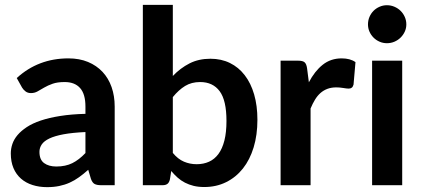

<svg xmlns="http://www.w3.org/2000/svg" viewBox="-20 -763 1742 791"><path d="M49 -441.5Q137.5 -522.5 262 -522.5Q307 -522.5 342.5 -507.8Q378 -493 402.5 -466.8Q427 -440.5 439.8 -404Q452.5 -367.5 452.5 -324V0H396.5Q379 0 369.5 -5.2Q360 -10.5 354.5 -26.5L343.5 -63.5Q324 -46 305.5 -32.8Q287 -19.5 267 -10.5Q247 -1.5 224.2 3.2Q201.5 8 174 8Q141.5 8 114 -0.8Q86.5 -9.5 66.5 -27Q46.5 -44.5 35.5 -70.5Q24.5 -96.5 24.5 -131Q24.5 -150.5 31 -169.8Q37.5 -189 52.2 -206.5Q67 -224 90.5 -239.5Q114 -255 148.2 -266.5Q182.5 -278 228 -285.2Q273.5 -292.5 332 -294V-324Q332 -375.5 310 -400.2Q288 -425 246.5 -425Q216.5 -425 196.8 -418Q177 -411 162 -402.2Q147 -393.5 134.8 -386.5Q122.5 -379.5 107.5 -379.5Q94.5 -379.5 85.5 -386.2Q76.5 -393 71 -402ZM332 -219Q278.5 -216.5 242 -209.8Q205.5 -203 183.5 -192.5Q161.5 -182 152 -168Q142.5 -154 142.5 -137.5Q142.5 -105 161.8 -91Q181 -77 212 -77Q250 -77 277.8 -90.8Q305.5 -104.5 332 -132.5Z M692 -450Q723 -482.5 760.8 -501.8Q798.5 -521 847 -521Q891.5 -521 927.2 -503.5Q963 -486 988.2 -453.2Q1013.5 -420.5 1027 -374Q1040.5 -327.5 1040.5 -269.5Q1040.5 -207 1025 -156Q1009.5 -105 980.8 -68.8Q952 -32.5 911.5 -12.5Q871 7.5 821.5 7.5Q797.5 7.5 778 2.8Q758.5 -2 742 -10.5Q725.5 -19 711.8 -31.2Q698 -43.5 685.5 -58.5L680 -24Q677 -11 669.8 -5.5Q662.5 0 650 0H568.5V-743H692ZM692 -133Q713 -107.5 737.8 -97Q762.5 -86.5 790 -86.5Q818.5 -86.5 841.2 -96.8Q864 -107 880 -128.8Q896 -150.5 904.5 -184.2Q913 -218 913 -265Q913 -349.5 885 -387.2Q857 -425 804.5 -425Q769 -425 742.5 -408.8Q716 -392.5 692 -363Z M1252.5 -424Q1276.5 -470 1309.5 -496.2Q1342.5 -522.5 1387.5 -522.5Q1423 -522.5 1444.5 -507L1436.5 -414.5Q1434 -405.5 1429.2 -401.8Q1424.5 -398 1416.5 -398Q1409 -398 1394.2 -400.5Q1379.5 -403 1365.5 -403Q1345 -403 1329 -397Q1313 -391 1300.2 -379.8Q1287.5 -368.5 1277.8 -352.5Q1268 -336.5 1259.5 -316V0H1136V-513H1208.5Q1227.5 -513 1235 -506.2Q1242.5 -499.5 1245 -482Z M1654 -662.5Q1654 -646.5 1647.5 -632.5Q1641 -618.5 1630.2 -608Q1619.5 -597.5 1605 -591.2Q1590.5 -585 1574 -585Q1558 -585 1543.8 -591.2Q1529.5 -597.5 1519 -608Q1508.5 -618.5 1502.2 -632.5Q1496 -646.5 1496 -662.5Q1496 -679 1502.2 -693.5Q1508.5 -708 1519 -718.5Q1529.5 -729 1543.8 -735.2Q1558 -741.5 1574 -741.5Q1590.5 -741.5 1605 -735.2Q1619.5 -729 1630.2 -718.5Q1641 -708 1647.5 -693.5Q1654 -679 1654 -662.5ZM1637 -513V0H1513V-513Z"/></svg>

Font: Lato
Style: Bold
Weight: 700
Designer: Lukasz Dziedzic with Adam Twardoch and Botio Nikoltchev
Foundry: tyPoland Lukasz Dziedzic
Version: Version 2.010; 2014-09-01; http://www.latofonts.com/; ttfaut